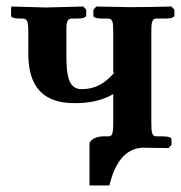

<svg xmlns="http://www.w3.org/2000/svg" viewBox="-20 -454 556 590"><path d="M445 -79V-354C445 -391 448 -397 463 -397H489C507 -397 516 -401 516 -407V-424L507 -434C470 -433 418 -432 381 -432L276 -434L267 -424V-406C267 -400 277 -397 294 -397H310C326 -397 328 -389 328 -354V-230L333 -233C304 -198 273 -180 231 -180C190 -180 184 -222 184 -286V-360C184 -389 187 -397 202 -397H217C236 -397 245 -401 245 -407V-424L236 -434C203 -433 155 -432 121 -431L15 -434L14 -428V-406C14 -400 23 -397 41 -397H48C64 -397 67 -389 67 -355V-290C67 -212 92 -137 209 -137C251 -137 293 -144 328 -165V-79C328 -46 326 -35 314 -35H297C277 -35 255 -25 255 -11V116H316C316 115 317 113 317 112C325 82 348 -1 422 0L498 1L507 -9V-26C507 -32 498 -35 479 -35H463C447 -35 445 -43 445 -79Z"/></svg>

Font: Libertinus Serif
Style: Bold
Weight: 700
Designer: Philipp H. Poll, Khaled Hosny
Foundry: Caleb Maclennan
Version: Version 7.050;RELEASE